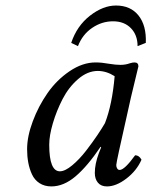

<svg xmlns="http://www.w3.org/2000/svg" viewBox="-20 -665 548 695"><path d="M359.9 -219.2Q386.2 -286.6 395 -389.2Q365.2 -408.2 334 -408.2Q296.9 -408.2 262.7 -378.7Q228.5 -349.1 206.5 -306.4Q184.6 -263.7 171.4 -219Q158.2 -174.3 158.2 -141.1Q158.2 -44.9 196.8 -44.9Q215.3 -44.9 241.2 -66.4Q267.1 -87.9 291.3 -119.1Q315.4 -150.4 332.8 -176.3Q350.1 -202.1 359.9 -219.2ZM466.8 -439Q481 -439 481 -424.8Q478 -414.1 454.1 -313L411.1 -120.1Q400.9 -73.2 400.9 -67.9Q400.9 -60.5 403.6 -56.2Q406.2 -51.8 408.4 -50.8Q410.6 -49.8 413.1 -49.8Q430.7 -49.8 469.2 -103Q483.4 -103 492.2 -86.9Q474.6 -46.9 437.5 -18.6Q400.4 9.8 367.2 9.8Q345.7 9.8 334.5 -3.7Q323.2 -17.1 323.2 -39.1Q323.2 -71.3 337.9 -110.8L346.2 -131.8L344.2 -133.8Q296.4 -63 253.4 -26.6Q210.4 9.8 166 9.8Q141.1 9.8 123 -2Q105 -13.7 95.7 -33.9Q86.4 -54.2 82.3 -76.7Q78.1 -99.1 78.1 -125Q78.1 -170.9 98.6 -225.8Q119.1 -280.8 152.1 -328.1Q185.1 -375.5 231.9 -407.2Q278.8 -439 326.2 -439Q348.1 -439 375 -434.1Q398.9 -430.2 416 -430.2Q434.6 -430.2 450.2 -436Q460.4 -439 466.8 -439ZM507.8 -509.8 478 -498Q478 -538.1 453.9 -563Q429.7 -587.9 389.2 -587.9Q348.6 -587.9 313.5 -564Q278.3 -540 262.2 -498L237.8 -509.8Q258.3 -571.3 305.7 -608.2Q353 -645 399.9 -645Q452.6 -645 481.4 -608.9Q510.3 -572.8 507.8 -509.8Z"/></svg>

Font: Common Serif
Style: Italic
Weight: 400
Italic angle: -12°
Designer: Philipp H. Poll, Khaled Hosny
Foundry: Stefan Peev, Context Ltd.
Version: Version 1.026